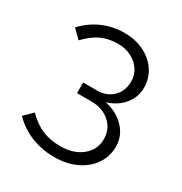

<svg xmlns="http://www.w3.org/2000/svg" viewBox="-169 -835 920 971"><g transform="rotate(30 291.0 -350.0)"><path d="M284 11Q212 11 149.5 -14Q87 -39 39 -88L87 -135Q131 -91 177.5 -71.5Q224 -52 283 -52Q360 -52 408.5 -91.5Q457 -131 457 -193Q457 -252 414.5 -289.5Q372 -327 306 -327H223V-389H303Q360 -389 395.5 -424Q431 -459 431 -515Q431 -552 411 -582Q391 -612 356.5 -629.5Q322 -647 279 -647Q225 -647 182.5 -627.5Q140 -608 96 -562L48 -610Q95 -660 154 -685.5Q213 -711 280 -711Q344 -711 394.5 -686Q445 -661 474 -617.5Q503 -574 503 -519Q503 -464 467 -420.5Q431 -377 372 -360Q443 -344 486 -298Q529 -252 529 -191Q529 -133 497.5 -87Q466 -41 410.5 -15Q355 11 284 11Z"/></g></svg>

Font: Red Hat Display VF
Style: Regular
Weight: 300
Designer: Pentagram, MCKL
Foundry: Pentagram, MCKL
Version: Version 1.023